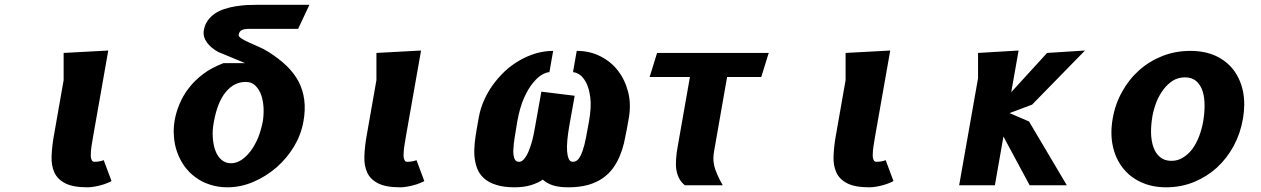

<svg xmlns="http://www.w3.org/2000/svg" viewBox="-20 -770 5240 798"><path d="M244.5 -437 204 -206.5Q196 -162.5 194.5 -122Q192.5 -83 206 -53.5Q218.5 -25 251.5 -8Q284 8.5 343.5 8.5Q354.5 8.5 370.5 6Q383.5 4 398.5 0Q415 -4.5 424 -8.5Q436 -13 443.5 -17.5L411 -104.5Q404 -101 393.5 -99.5Q385 -97.5 372.5 -97.5Q363.5 -97.5 360.5 -106.5Q356.5 -115.5 357.5 -130Q357.5 -144 360.5 -163Q363 -181.5 366.5 -200L430 -560L244.5 -550Z M940.5 -91.5Q918 -91.5 901.5 -105Q885 -118.5 876 -142Q867 -164 864.5 -197Q862 -228.5 869 -264Q883.5 -345 918 -387Q952.5 -429.5 1001.5 -429.5Q1026 -429.5 1041.5 -414Q1058 -397.5 1066 -374Q1074 -350 1075.5 -320.5Q1076.5 -289.5 1072 -264Q1065 -228.5 1052.5 -197Q1039 -165.5 1021.5 -142Q1003.5 -118.5 983 -105Q962 -91.5 940.5 -91.5ZM1266 -750H1048.5Q1035 -750 1004 -749Q983.5 -747.5 957.5 -743.5Q937.5 -740.5 912.5 -732.5Q890.5 -725.5 873 -713.5Q855 -701 843.5 -684.5Q831 -667.5 827 -643Q825 -629 828.5 -616Q832 -604.5 841 -592Q849 -581.5 861.5 -571Q872.5 -562 887 -554L999 -507.5H908.5Q858 -488 824 -462Q788 -434.5 764.5 -403.5Q741 -373.5 726 -337.5Q712 -304 706 -270Q700 -236 703 -202Q705.5 -167.5 716.5 -137Q728 -105 746.5 -79.5Q765 -53.5 792 -33.5Q818 -14 851.5 -3Q886 8.5 925 8.5Q980.5 8.5 1033 -14Q1085.5 -36.5 1129 -74Q1172.5 -112 1202 -161Q1231 -209.5 1241 -264Q1250 -313.5 1244.5 -355.5Q1239 -397 1220.5 -432Q1202 -466.5 1171 -496.5Q1139 -527 1097 -553.5Q1077.5 -566 1055.5 -575.5Q1047 -579 1032.8 -585.5Q1018.5 -592 1014 -594Q994.5 -602.5 983 -610.5Q970.5 -618 972 -626.5Q974.5 -640 985.5 -645Q996 -650 1012.5 -650H1219Z M1544.5 -437 1504 -206.5Q1496 -162.5 1494.5 -122Q1492.5 -83 1506 -53.5Q1518.5 -25 1551.5 -8Q1584 8.5 1643.5 8.5Q1654.5 8.5 1670.5 6Q1683.5 4 1698.5 0Q1715 -4.5 1724 -8.5Q1736 -13 1743.5 -17.5L1711 -104.5Q1704 -101 1693.5 -99.5Q1685 -97.5 1672.5 -97.5Q1663.5 -97.5 1660.5 -106.5Q1656.5 -115.5 1657.5 -130Q1657.5 -144 1660.5 -163Q1663 -181.5 1666.5 -200L1730 -560L1544.5 -550Z M2368.5 -372 2230 -389 2204 -243.5Q2197.5 -206 2192.5 -187.5Q2186.5 -164.5 2177 -141Q2169 -122 2158.5 -109.5Q2149 -97.5 2137.5 -97.5Q2123.5 -97.5 2118.5 -110Q2113 -124 2113.5 -145Q2114.5 -171 2119 -198Q2124.5 -235.5 2130 -265.5Q2140.5 -324 2158.5 -364Q2177 -404.5 2196.5 -427Q2217 -451.5 2234.5 -460.5Q2252 -470 2263.5 -470L2279 -558.5Q2244 -558.5 2208 -548.5Q2172 -537.5 2140.5 -519.5Q2106 -499.5 2080 -475.5Q2051.5 -448.5 2029.5 -418.5Q2007.5 -388.5 1991.5 -352.5Q1976.5 -319.5 1969.5 -279.5L1961 -231.5Q1956.5 -206.5 1953 -175.5Q1950 -145.5 1952 -120.5Q1954.5 -93 1963 -70.5Q1972 -47 1991 -29.5Q2010.5 -11.5 2041.5 -2Q2072 8.5 2119 8.5Q2157 8.5 2186.5 -0.5Q2216.5 -9.5 2236 -23.5Q2252 -8.5 2277 0Q2302.5 8.5 2342.5 8.5Q2388.5 8.5 2424.5 -1.5Q2457.5 -11 2484.5 -29Q2509.5 -46.5 2527 -70Q2544 -93 2555.5 -120.5Q2566.5 -146.5 2573.5 -175.5Q2578 -194.5 2585 -231.5L2593.5 -279.5Q2603.5 -337 2591 -386.5Q2578 -437.5 2549 -475.5Q2520 -513.5 2475.5 -536Q2431.5 -558.5 2377 -558.5L2361.5 -470Q2372.5 -470 2388 -460.5Q2402.5 -451.5 2416 -427Q2428 -405 2433.5 -364Q2438.5 -325.5 2428 -265.5Q2417 -207 2415.5 -198Q2409.5 -166 2402 -145Q2394.5 -122.5 2385 -110Q2375.5 -97.5 2361 -97.5Q2349 -97.5 2344 -109.5Q2338.5 -121.5 2337 -141Q2335.5 -159.5 2338 -187.5Q2340.5 -214.5 2345.5 -243.5Z M3002 -450H3144L3175 -550H2711L2680 -450H2847.5L2796.5 -160Q2791.5 -134.5 2790 -108.5Q2788 -86.5 2791 -65Q2794 -45.5 2802.5 -29Q2810.5 -13 2826.5 0H2984Q2970.5 -23 2961.5 -44Q2952 -65.5 2949 -79Q2945 -96 2945 -110Q2945 -125 2948 -142Z M3494.5 -437 3454 -206.5Q3446 -162.5 3444.5 -122Q3442.5 -83 3456 -53.5Q3468.5 -25 3501.5 -8Q3534 8.5 3593.5 8.5Q3604.5 8.5 3620.5 6Q3633.5 4 3648.5 0Q3665 -4.5 3674 -8.5Q3686 -13 3693.5 -17.5L3661 -104.5Q3654 -101 3643.5 -99.5Q3635 -97.5 3622.5 -97.5Q3613.5 -97.5 3610.5 -106.5Q3606.5 -115.5 3607.5 -130Q3607.5 -144 3610.5 -163Q3613 -181.5 3616.5 -200L3680 -560L3494.5 -550Z M3966.5 0H4115L4150.5 -202.5L4259.5 0H4414L4257 -265L4176 -300L4269.5 -335L4489.5 -560L4332 -550L4183 -387L4213.5 -560L4045 -550V-445Z M4827 8.5Q4888.5 8.5 4942.5 -13.5Q4996 -35.5 5038 -73.5Q5080 -112.5 5107.5 -163.5Q5135.5 -215.5 5146 -276.5Q5156.5 -336.5 5146.5 -389Q5136 -440 5107.5 -478.5Q5079 -516 5033.5 -537.5Q4987.5 -558.5 4927.5 -558.5Q4866 -558.5 4812 -537.5Q4757.5 -516 4715 -478.5Q4672 -440 4644 -389Q4615 -338 4604.5 -276.5Q4594 -215 4605 -163.5Q4616 -112 4645.5 -73.5Q4675 -35 4721 -13.5Q4767.5 8.5 4827 8.5ZM4980.5 -264Q4975 -233 4964 -204Q4953 -175 4936.5 -152Q4919.5 -129 4897.5 -115.5Q4876 -101.5 4848.5 -101.5Q4819.5 -101.5 4801 -117.5Q4782.5 -133 4773.5 -159.5Q4765 -184 4764 -218Q4763.5 -249.5 4769.5 -285.5Q4774.5 -315 4786.5 -346Q4797 -373 4815.5 -398Q4832.5 -420.5 4855 -435Q4877.5 -448.5 4905.5 -448.5Q4934 -448.5 4952.5 -432.5Q4970.5 -416 4978.5 -390.5Q4986.5 -365 4986.5 -331Q4986.5 -298 4980.5 -264Z"/></svg>

Font: B612
Style: Regular
Weight: 700
Italic angle: -10°
Designer: Nicolas Chauveau, Thomas Paillot, Jonathan Favre-Lamarine, Jean-Luc Vinot
Foundry: AIRBUS
Version: Version 1.008